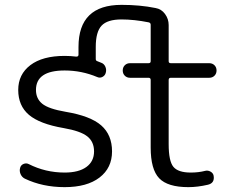

<svg xmlns="http://www.w3.org/2000/svg" viewBox="-20 -760 986 790"><path d="M242 -233Q143 -250 99 -287.5Q55 -325 55 -390Q55 -454 105 -492Q155 -530 246 -530Q270 -530 294 -527Q303 -527 303 -535V-567Q303 -740 480 -740Q556 -740 620 -727Q644 -723 659 -702.5Q674 -682 674 -657V-508Q674 -500 683 -500H841Q854 -500 862.5 -491.5Q871 -483 871 -470Q871 -457 862.5 -448.5Q854 -440 841 -440H683Q674 -440 674 -431V-167Q674 -97 693.5 -73.5Q713 -50 765 -50Q797 -50 824 -57Q835 -60 846 -54Q857 -48 859 -37Q864 -7 836 0Q793 10 755 10Q670 10 635 -26.5Q600 -63 600 -153V-431Q600 -440 591 -440H515Q502 -440 493.5 -448.5Q485 -457 485 -470Q485 -483 493.5 -491.5Q502 -500 515 -500H591Q600 -500 600 -508V-658Q600 -666 592 -668Q532 -680 480 -680Q422 -680 398 -654.5Q374 -629 374 -567V-517Q374 -510 381 -508L396 -502Q408 -498 413.5 -485.5Q419 -473 415 -460Q412 -449 401.5 -443.5Q391 -438 380 -443Q316 -470 246 -470Q128 -470 128 -390Q128 -354 154 -333Q180 -312 250 -300Q352 -283 396.5 -244Q441 -205 441 -137Q441 -69 389.5 -29.5Q338 10 246 10Q155 10 82 -25Q70 -31 64.5 -44Q59 -57 63 -70Q66 -81 77 -85.5Q88 -90 98 -85Q167 -50 246 -50Q304 -50 335.5 -73Q367 -96 367 -137Q367 -177 339 -199Q311 -221 242 -233Z"/></svg>

Font: Rounded Mplus 1c
Style: Regular
Weight: 400
Version: Version 1.059.20150529